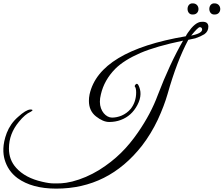

<svg xmlns="http://www.w3.org/2000/svg" viewBox="-38 -864 1326 1138"><path d="M1120 -637C1141 -644 1158 -652 1173 -661C1189 -672 1197 -687 1197 -707C1196 -726 1185 -735 1163 -735C1148 -735 1127 -733 1095 -696C1080 -677 1069 -662 1063 -649C721 -591 531 -476 493 -305C490 -291 489 -278 489 -266C489 -227 503 -196 531 -174C559 -152 585 -141 609 -141C634 -141 657 -145 678 -153C721 -169 753 -198 776 -241C801 -288 799 -327 782 -360C776 -370 770 -370 763 -360C760 -356 760 -353 761 -351C766 -346 769 -335 769 -316C769 -279 758 -246 737 -219C706 -182 662 -167 626 -167C591 -167 554 -205 554 -261C554 -274 556 -289 560 -305C573 -361 601 -411 645 -456C680 -491 730 -522 794 -550C857 -577 941 -601 1047 -623C994 -531 944 -423 897 -300C870 -227 831 -153 779 -78C718 10 650 81 549 144C498 175 445 198 390 212C337 225 309 223 278 223C263 223 240 220 211 213C145 198 94 171 58 131C29 99 15 61 15 16C15 -43 35 -95 74 -142C99 -173 122 -192 143 -201C152 -206 156 -209 154 -212C153 -214 149 -215 142 -215C124 -214 100 -199 69 -171C38 -144 16 -112 2 -76C-25 -5 -20 47 -11 80C2 126 27 163 66 192C123 233 199 254 295 254C502 254 671 169 804 -1C840 -48 871 -99 897 -154C923 -210 942 -261 955 -306C992 -437 1033 -544 1078 -628ZM1095 -653C1122 -686 1139 -703 1146 -703C1154 -703 1159 -699 1160 -691C1162 -675 1140 -662 1095 -653ZM1234 -844C1192 -847 1192 -774 1235 -778C1279 -778 1278 -844 1234 -844ZM1105 -844C1063 -847 1063 -774 1106 -778C1150 -778 1149 -844 1105 -844Z"/></svg>

Font: VL Great Vibes
Style: Regular
Weight: 400
Designer: Robert E. Leuschke
Foundry: Robert E. Leuschke
Version: Version 1.001